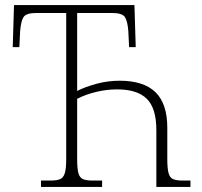

<svg xmlns="http://www.w3.org/2000/svg" viewBox="-20 -734 794 754"><path d="M141 0V-25H179Q203 -25 216 -30.5Q229 -36 234.5 -54Q240 -72 240 -108V-683H122Q83 -683 72.5 -667Q62 -651 59 -611L56 -549H30L35 -714H508L513 -549H487L484 -611Q481 -651 470.5 -667Q460 -683 420 -683H283V-377Q315 -393 359 -405Q403 -417 450 -417Q544 -417 590.5 -372Q637 -327 637 -232V-109Q637 -72 642 -54Q647 -36 660 -30.5Q673 -25 696 -25H728V0H594V-223Q594 -309 556.5 -346Q519 -383 440 -383Q399 -383 357.5 -373Q316 -363 283 -346V-109Q283 -72 288 -54Q293 -36 306 -30.5Q319 -25 343 -25H381V0Z"/></svg>

Font: Noto Serif SemiCondensed ExtraLight
Style: Regular
Weight: 200
Width: 4
Designer: Monotype Design Team
Foundry: Monotype Imaging Inc.
Version: Version 2.014